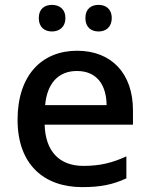

<svg xmlns="http://www.w3.org/2000/svg" viewBox="-20 -757 613 787"><path d="M139 -683C139 -645 163 -628 193 -628C222 -628 248 -645 248 -683C248 -721 222 -737 193 -737C163 -737 139 -721 139 -683ZM330 -683C330 -645 354 -628 384 -628C413 -628 438 -645 438 -683C438 -721 413 -737 384 -737C354 -737 330 -721 330 -683ZM296 -549C150 -549 52 -447 52 -266C52 -83 160 10 317 10C394 10 444 -1 498 -26V-116C441 -90 391 -77 322 -77C223 -77 166 -137 163 -246H525V-305C525 -456 437 -549 296 -549ZM295 -466C378 -466 416 -408 417 -326H165C173 -416 220 -466 295 -466Z"/></svg>

Font: Noto Sans Lisu Medium
Style: Regular
Weight: 500
Designer: Monotype Design Team. David Williams.
Foundry: Monotype Imaging Inc.
Version: Version 2.102